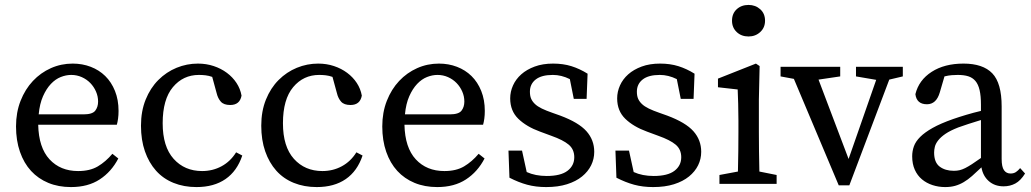

<svg xmlns="http://www.w3.org/2000/svg" viewBox="-20 -746 4185 779"><path d="M275 -488Q314 -488 348 -475Q382 -462 407 -437.5Q432 -413 446.5 -377Q461 -341 461 -296Q461 -279 459 -264.5Q457 -250 454 -240H135Q137 -147 181 -99.5Q225 -52 297 -52Q345 -52 377 -71Q409 -90 436 -122L460 -103Q432 -49 384.5 -18Q337 13 268 13Q217 13 176 -4Q135 -21 106 -52.5Q77 -84 61 -130Q45 -176 45 -233Q45 -290 63.5 -337Q82 -384 113.5 -417.5Q145 -451 186.5 -469.5Q228 -488 275 -488ZM269 -442Q248 -442 226.5 -433.5Q205 -425 186.5 -405.5Q168 -386 154.5 -355.5Q141 -325 137 -282H319Q355 -282 366.5 -297Q378 -312 378 -334Q378 -355 369.5 -374.5Q361 -394 346.5 -409Q332 -424 312 -433Q292 -442 269 -442Z M787 -442Q723 -442 681.5 -392.5Q640 -343 640 -246Q640 -151 684.5 -101.5Q729 -52 800 -52Q843 -52 879 -71.5Q915 -91 938 -128L963 -115Q942 -52 895 -19.5Q848 13 777 13Q726 13 684 -4Q642 -21 613 -53.5Q584 -86 568 -132Q552 -178 552 -236Q552 -295 571 -342Q590 -389 622.5 -421.5Q655 -454 696.5 -471Q738 -488 783 -488Q817 -488 847 -478Q877 -468 900.5 -450.5Q924 -433 939.5 -409.5Q955 -386 960 -358Q953 -320 914 -320Q888 -320 876 -333.5Q864 -347 859 -368L841 -434Q827 -439 813.5 -440.5Q800 -442 787 -442Z M1275 -442Q1211 -442 1169.5 -392.5Q1128 -343 1128 -246Q1128 -151 1172.5 -101.5Q1217 -52 1288 -52Q1331 -52 1367 -71.5Q1403 -91 1426 -128L1451 -115Q1430 -52 1383 -19.5Q1336 13 1265 13Q1214 13 1172 -4Q1130 -21 1101 -53.5Q1072 -86 1056 -132Q1040 -178 1040 -236Q1040 -295 1059 -342Q1078 -389 1110.5 -421.5Q1143 -454 1184.5 -471Q1226 -488 1271 -488Q1305 -488 1335 -478Q1365 -468 1388.5 -450.5Q1412 -433 1427.5 -409.5Q1443 -386 1448 -358Q1441 -320 1402 -320Q1376 -320 1364 -333.5Q1352 -347 1347 -368L1329 -434Q1315 -439 1301.5 -440.5Q1288 -442 1275 -442Z M1761 -488Q1800 -488 1834 -475Q1868 -462 1893 -437.5Q1918 -413 1932.5 -377Q1947 -341 1947 -296Q1947 -279 1945 -264.5Q1943 -250 1940 -240H1621Q1623 -147 1667 -99.5Q1711 -52 1783 -52Q1831 -52 1863 -71Q1895 -90 1922 -122L1946 -103Q1918 -49 1870.5 -18Q1823 13 1754 13Q1703 13 1662 -4Q1621 -21 1592 -52.5Q1563 -84 1547 -130Q1531 -176 1531 -233Q1531 -290 1549.5 -337Q1568 -384 1599.5 -417.5Q1631 -451 1672.5 -469.5Q1714 -488 1761 -488ZM1755 -442Q1734 -442 1712.5 -433.5Q1691 -425 1672.5 -405.5Q1654 -386 1640.5 -355.5Q1627 -325 1623 -282H1805Q1841 -282 1852.5 -297Q1864 -312 1864 -334Q1864 -355 1855.5 -374.5Q1847 -394 1832.5 -409Q1818 -424 1798 -433Q1778 -442 1755 -442Z M2196 13Q2154 13 2119 3.5Q2084 -6 2047 -25L2043 -135H2098L2117 -48Q2152 -32 2198 -32Q2255 -32 2282.5 -53Q2310 -74 2310 -108Q2310 -140 2287.5 -159Q2265 -178 2217 -195L2171 -212Q2116 -232 2083 -264Q2050 -296 2050 -347Q2050 -374 2061.5 -399.5Q2073 -425 2095 -444.5Q2117 -464 2149.5 -476Q2182 -488 2224 -488Q2265 -488 2298.5 -477.5Q2332 -467 2364 -447L2360 -345H2308L2292 -425Q2258 -442 2223 -442Q2177 -442 2153.5 -423.5Q2130 -405 2130 -374Q2130 -357 2135 -345.5Q2140 -334 2150.5 -324Q2161 -314 2178.5 -305.5Q2196 -297 2222 -288L2253 -277Q2328 -249 2359.5 -213.5Q2391 -178 2391 -130Q2391 -101 2378.5 -75.5Q2366 -50 2341.5 -30Q2317 -10 2280.5 1.5Q2244 13 2196 13Z M2630 13Q2588 13 2553 3.5Q2518 -6 2481 -25L2477 -135H2532L2551 -48Q2586 -32 2632 -32Q2689 -32 2716.5 -53Q2744 -74 2744 -108Q2744 -140 2721.5 -159Q2699 -178 2651 -195L2605 -212Q2550 -232 2517 -264Q2484 -296 2484 -347Q2484 -374 2495.5 -399.5Q2507 -425 2529 -444.5Q2551 -464 2583.5 -476Q2616 -488 2658 -488Q2699 -488 2732.5 -477.5Q2766 -467 2798 -447L2794 -345H2742L2726 -425Q2692 -442 2657 -442Q2611 -442 2587.5 -423.5Q2564 -405 2564 -374Q2564 -357 2569 -345.5Q2574 -334 2584.5 -324Q2595 -314 2612.5 -305.5Q2630 -297 2656 -288L2687 -277Q2762 -249 2793.5 -213.5Q2825 -178 2825 -130Q2825 -101 2812.5 -75.5Q2800 -50 2775.5 -30Q2751 -10 2714.5 1.5Q2678 13 2630 13Z M3017 -598Q2988 -598 2969 -616Q2950 -634 2950 -662Q2950 -691 2969 -708.5Q2988 -726 3017 -726Q3045 -726 3064.5 -708.5Q3084 -691 3084 -662Q3084 -634 3064.5 -616Q3045 -598 3017 -598ZM3131 0H2899V-36L2974 -50Q2975 -88 2975.5 -132.5Q2976 -177 2976 -210V-257Q2976 -298 2975 -325.5Q2974 -353 2973 -383L2893 -392V-427L3047 -488L3062 -478L3059 -342V-210Q3059 -177 3059.5 -132.5Q3060 -88 3061 -50L3131 -36Z M3426 6H3383L3201 -426L3147 -436V-475H3389V-436L3301 -423L3423 -101L3535 -422L3453 -436V-475H3643V-436L3588 -423Z M3850 -53Q3863 -53 3873.5 -55.5Q3884 -58 3896 -64Q3908 -70 3923.5 -80Q3939 -90 3960 -105V-259Q3934 -251 3909 -243Q3884 -235 3868 -229Q3835 -216 3816 -203Q3797 -190 3786.5 -176.5Q3776 -163 3773 -150.5Q3770 -138 3770 -127Q3770 -87 3792.5 -70Q3815 -53 3850 -53ZM4052 10Q4016 10 3992 -11Q3968 -32 3962 -67Q3941 -47 3924 -32Q3907 -17 3890 -7Q3873 3 3855 8Q3837 13 3815 13Q3788 13 3763.5 5Q3739 -3 3720.5 -18.5Q3702 -34 3691.5 -57.5Q3681 -81 3681 -112Q3681 -133 3688 -152.5Q3695 -172 3713.5 -190.5Q3732 -209 3764 -227Q3796 -245 3847 -263Q3870 -271 3900 -280Q3930 -289 3960 -296V-321Q3960 -357 3954.5 -380.5Q3949 -404 3937.5 -417.5Q3926 -431 3908.5 -436.5Q3891 -442 3866 -442Q3855 -442 3841.5 -441Q3828 -440 3812 -436L3793 -371Q3779 -323 3741 -323Q3699 -323 3694 -364Q3708 -421 3760 -454.5Q3812 -488 3889 -488Q3968 -488 4006 -448.5Q4044 -409 4044 -314V-101Q4044 -69 4053.5 -55.5Q4063 -42 4080 -42Q4093 -42 4102 -48Q4111 -54 4119 -64L4139 -42Q4121 -13 4099.5 -1.5Q4078 10 4052 10Z"/></svg>

Font: Source Serif Pro
Style: Regular
Weight: 400
Designer: Frank Grießhammer
Foundry: Adobe Systems Incorporated
Version: Version 2.000;PS 1.000;hotconv 16.6.51;makeotf.lib2.5.65220